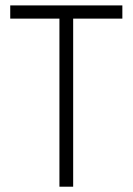

<svg xmlns="http://www.w3.org/2000/svg" viewBox="-20 -704 501 724"><path d="M18.6 -633.8V-683.6H441.4V-633.8H255.9V0H204.1V-633.8Z"/></svg>

Font: Post No Bills Jaffna
Style: Regular
Weight: 400
Designer: Kosala Senevirathne, Siva Puranthara, Lasantha Premarathna, Tharique Azeez
Foundry: Mooniak
Version: Version 1.220 ; ttfautohint (v1.6)